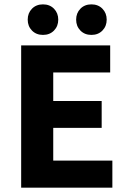

<svg xmlns="http://www.w3.org/2000/svg" viewBox="-20 -860 588 880"><path d="M77 0V-652H485V-528H224V-397H446V-274H224V-124H495V0ZM227.5 -720Q208 -700 177 -700Q146 -700 126.5 -720Q107 -740 107 -770Q107 -800 126.5 -820Q146 -840 177 -840Q208 -840 227.5 -820Q247 -800 247 -770Q247 -740 227.5 -720ZM449.5 -720Q430 -700 399 -700Q368 -700 348.5 -720Q329 -740 329 -770Q329 -800 348.5 -820Q368 -840 399 -840Q430 -840 449.5 -820Q469 -800 469 -770Q469 -740 449.5 -720Z"/></svg>

Font: Toshiba Sans
Style: Bold
Weight: 700
Designer: Paul D. Hunt
Foundry: Toshiba Corporation
Version: Version 2.020;PS 2.0;hotconv 1.0.86;makeotf.lib2.5.63406